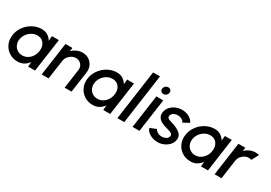

<svg xmlns="http://www.w3.org/2000/svg" viewBox="15 -1622 3539 2507"><g transform="rotate(30 1784.5 -368.5)"><path d="M449 -500H553L482.5 0H378L384 -72.5Q357 -34 316.5 -10.5Q276 13 224.5 13Q151 13 95.5 -23Q40 -59 12.5 -119.8Q-15 -180.5 -4.5 -254.5Q3 -308 29.8 -355.2Q56.5 -402.5 96.8 -438Q137 -473.5 186.8 -493.8Q236.5 -514 290 -514Q344.5 -514 382.5 -489.2Q420.5 -464.5 443 -426ZM236 -87.5Q280 -87.5 316 -109.2Q352 -131 375.8 -168Q399.5 -205 405.5 -250Q412 -295.5 398.8 -332.5Q385.5 -369.5 355.5 -391.2Q325.5 -413 282 -413Q238 -413 199.2 -391Q160.5 -369 134.2 -332Q108 -295 101.5 -250Q95 -204.5 111.5 -167.5Q128 -130.5 160.8 -109Q193.5 -87.5 236 -87.5Z M1077 -314 1032.5 0H928.5L969 -288Q974 -321.5 961.5 -349Q949 -376.5 923.8 -392.8Q898.5 -409 865.5 -409Q832 -409 802.2 -392.8Q772.5 -376.5 752.2 -349Q732 -321.5 727.5 -288L686.5 0H582.5L653 -500H757L750 -447Q780 -478 820.5 -496Q861 -514 905 -514Q960.5 -514 1002 -487Q1043.5 -460 1064 -414.5Q1084.5 -369 1077 -314Z M1582 -500H1686L1615.5 0H1511L1517 -72.5Q1490 -34 1449.5 -10.5Q1409 13 1357.5 13Q1284 13 1228.5 -23Q1173 -59 1145.5 -119.8Q1118 -180.5 1128.5 -254.5Q1136 -308 1162.8 -355.2Q1189.5 -402.5 1229.8 -438Q1270 -473.5 1319.8 -493.8Q1369.5 -514 1423 -514Q1477.5 -514 1515.5 -489.2Q1553.5 -464.5 1576 -426ZM1369 -87.5Q1413 -87.5 1449 -109.2Q1485 -131 1508.8 -168Q1532.5 -205 1538.5 -250Q1545 -295.5 1531.8 -332.5Q1518.5 -369.5 1488.5 -391.2Q1458.5 -413 1415 -413Q1371 -413 1332.2 -391Q1293.5 -369 1267.2 -332Q1241 -295 1234.5 -250Q1228 -204.5 1244.5 -167.5Q1261 -130.5 1293.8 -109Q1326.5 -87.5 1369 -87.5Z M1724 0 1829.5 -750H1933.5L1828 0Z M2023 -500H2127L2056.5 0H1952.5ZM2086 -572.5Q2062.5 -572.5 2048.5 -588Q2034.5 -603.5 2038 -627Q2041 -650 2059.2 -665.8Q2077.5 -681.5 2101 -681.5Q2124 -681.5 2137.8 -665.8Q2151.5 -650 2148.5 -627Q2145 -603.5 2127.2 -588Q2109.5 -572.5 2086 -572.5Z M2319 9.5Q2260 6 2211.5 -22.5Q2163 -51 2149 -98L2242.5 -136Q2250 -115.5 2278 -97.8Q2306 -80 2342 -80Q2376.5 -80 2406.2 -95.5Q2436 -111 2440.5 -141Q2443.5 -163 2430.5 -175Q2417.5 -187 2396.5 -193.8Q2375.5 -200.5 2354.5 -206.5Q2306.5 -217.5 2268.5 -236.8Q2230.5 -256 2210.8 -286.2Q2191 -316.5 2197 -360.5Q2204 -408.5 2235 -443.8Q2266 -479 2310.8 -498Q2355.5 -517 2404 -517Q2464 -517 2510.5 -491.5Q2557 -466 2577.5 -421.5L2487.5 -372.5Q2479.5 -395 2454.5 -410.2Q2429.5 -425.5 2399.5 -427Q2361 -428.5 2330.8 -412.8Q2300.5 -397 2295.5 -363Q2292.5 -341 2306.2 -330Q2320 -319 2343 -312.8Q2366 -306.5 2389.5 -298.5Q2432 -284 2468.2 -264Q2504.5 -244 2524.2 -214.5Q2544 -185 2537.5 -142.5Q2531 -95.5 2497.8 -60.2Q2464.5 -25 2416.8 -6.2Q2369 12.5 2319 9.5Z M3056 -500H3160L3089.5 0H2985L2991 -72.5Q2964 -34 2923.5 -10.5Q2883 13 2831.5 13Q2758 13 2702.5 -23Q2647 -59 2619.5 -119.8Q2592 -180.5 2602.5 -254.5Q2610 -308 2636.8 -355.2Q2663.5 -402.5 2703.8 -438Q2744 -473.5 2793.8 -493.8Q2843.5 -514 2897 -514Q2951.5 -514 2989.5 -489.2Q3027.5 -464.5 3050 -426ZM2843 -87.5Q2887 -87.5 2923 -109.2Q2959 -131 2982.8 -168Q3006.5 -205 3012.5 -250Q3019 -295.5 3005.8 -332.5Q2992.5 -369.5 2962.5 -391.2Q2932.5 -413 2889 -413Q2845 -413 2806.2 -391Q2767.5 -369 2741.2 -332Q2715 -295 2708.5 -250Q2702 -204.5 2718.5 -167.5Q2735 -130.5 2767.8 -109Q2800.5 -87.5 2843 -87.5Z M3189.5 0 3260 -500H3364L3357 -447Q3387 -478 3427.5 -496Q3468 -514 3512 -514Q3540 -514 3566.5 -506.5L3510 -401.5Q3491.5 -409 3472.5 -409Q3439 -409 3409.2 -392.8Q3379.5 -376.5 3359.2 -349Q3339 -321.5 3334.5 -288L3293.5 0Z"/></g></svg>

Font: Urbanist SemiBold
Style: Italic
Weight: 600
Italic angle: -8°
Designer: Corey Hu
Foundry: Corey Hu
Version: Version 1.321; ttfautohint (v1.8.4.7-5d5b)